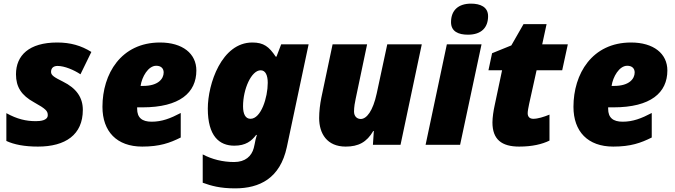

<svg xmlns="http://www.w3.org/2000/svg" viewBox="-20 -797 3716 1057"><path d="M189 10C340 10 436 -55 436 -192C436 -260 401 -311 326 -348C280 -371 261 -382 261 -401C261 -423 275 -434 297 -434C335 -434 387 -412 423 -388L483 -511C427 -546 368 -563 295 -563C140 -563 68 -492 68 -388C68 -318 98 -272 167 -234C234 -197 243 -185 243 -163C243 -133 200 -130 177 -130C124 -130 75 -141 15 -174V-21C58 -1 115 10 189 10Z M763 10C859 10 915 -10 975 -40V-175C918 -145 871 -127 815 -127C762 -127 735 -149 735 -198V-206H764C970 -206 1061 -287 1061 -409C1061 -502 985 -563 861 -563C646 -563 544 -390 544 -209C544 -73 623 10 763 10ZM754 -324C761 -374 796 -435 840 -435C868 -435 881 -419 881 -398C881 -364 852 -324 768 -324Z M1274 240C1409 240 1522 185 1559 13L1679 -553H1528L1502 -485H1498C1461 -540 1432 -563 1369 -563C1200 -563 1124 -335 1124 -199C1124 -48 1187 5 1270 5C1333 5 1365 -21 1390 -54H1394C1389 -37 1384 -19 1382 -4L1377 18C1365 63 1330 95 1269 95C1206 95 1147 80 1096 53V209C1143 226 1192 240 1274 240ZM1359 -143C1332 -143 1318 -168 1318 -212C1318 -307 1364 -410 1415 -410C1442 -410 1454 -382 1454 -341C1454 -260 1417 -143 1359 -143Z M1883 10C1953 10 1999 -14 2035 -76H2038L2033 0H2185L2302 -553H2112L2054 -283C2033 -185 1998 -142 1966 -142C1946 -142 1929 -156 1929 -183C1929 -207 1934 -236 1938 -253L2001 -553H1811L1749 -259C1742 -224 1737 -184 1737 -147C1737 -62 1780 10 1883 10Z M2556 -606C2632 -606 2667 -647 2667 -708C2667 -759 2624 -777 2573 -777C2504 -777 2463 -741 2463 -675C2463 -624 2503 -606 2556 -606ZM2323 0H2513L2631 -553H2440Z M2838 10C2910 10 2964 -3 3005 -23V-166C2973 -153 2941 -143 2916 -143C2898 -143 2885 -152 2885 -174C2885 -185 2889 -206 2893 -225L2934 -410H3075L3106 -553H2965L2989 -664H2862L2795 -547L2689 -504L2669 -410H2744L2703 -216C2697 -189 2691 -150 2691 -123C2691 -29 2742 10 2838 10Z M3356 10C3452 10 3508 -10 3568 -40V-175C3511 -145 3464 -127 3408 -127C3355 -127 3328 -149 3328 -198V-206H3357C3563 -206 3654 -287 3654 -409C3654 -502 3578 -563 3454 -563C3239 -563 3137 -390 3137 -209C3137 -73 3216 10 3356 10ZM3347 -324C3354 -374 3389 -435 3433 -435C3461 -435 3474 -419 3474 -398C3474 -364 3445 -324 3361 -324Z"/></svg>

Font: Noto Sans UI Black
Style: Italic
Weight: 900
Italic angle: -372°
Designer: Monotype Design Team
Foundry: Monotype Imaging Inc.
Version: Version 1.901